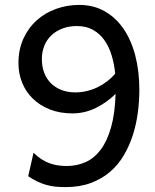

<svg xmlns="http://www.w3.org/2000/svg" viewBox="-20 -745 626 777"><path d="M284.7 -371.1Q309.1 -371.1 332 -376.7Q355 -382.3 375.5 -392.3Q396 -402.3 414.1 -416.3Q432.1 -430.2 446.3 -446.8Q442.4 -485.4 431.9 -520.5Q421.4 -555.7 402.8 -582Q384.3 -608.4 356.7 -624Q329.1 -639.6 291 -639.6Q258.8 -639.6 232.7 -629.6Q206.5 -619.6 188 -602.1Q169.4 -584.5 159.4 -559.8Q149.4 -535.2 149.4 -505.9Q149.4 -473.6 159.7 -448.5Q169.9 -423.3 188 -406.2Q206.1 -389.2 230.7 -380.1Q255.4 -371.1 284.7 -371.1ZM115.7 -127Q131.3 -111.3 147.7 -100.8Q164.1 -90.3 180.9 -84.2Q197.8 -78.1 214.8 -75.7Q231.9 -73.2 249.5 -73.2Q291 -73.2 326.2 -88.9Q361.3 -104.5 387.5 -139.2Q413.6 -173.8 429.4 -229.5Q445.3 -285.2 447.8 -365.2Q412.6 -330.1 367.7 -308.1Q322.8 -286.1 272.9 -286.1Q222.2 -286.1 181.6 -302.2Q141.1 -318.4 112.8 -345.9Q84.5 -373.5 69.6 -410.4Q54.7 -447.3 54.7 -489.3Q54.7 -544.9 74.7 -588.6Q94.7 -632.3 128.7 -662.8Q162.6 -693.4 207.3 -709.2Q252 -725.1 300.8 -725.1Q357.4 -725.1 402.6 -700Q447.8 -674.8 479.2 -629.4Q510.7 -584 527.3 -520.8Q543.9 -457.5 543.9 -380.9Q543.9 -335.9 537.8 -289.3Q531.7 -242.7 517.8 -199Q503.9 -155.3 481.2 -116.7Q458.5 -78.1 425.3 -49.6Q392.1 -21 347.4 -4.4Q302.7 12.2 244.6 12.2Q223.1 12.2 204.1 10.3Q185.1 8.3 167 3.2Q148.9 -2 131.1 -10.5Q113.3 -19 94.2 -31.7Z"/></svg>

Font: Andika Afr
Style: Regular
Weight: 400
Designer: Victor Gaultney, Annie Olsen, Julie Remington, Don Collingsworth, Eric Hays, Becca Hirsbrunner
Foundry: SIL International
Version: Version 5.000